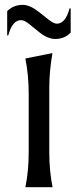

<svg xmlns="http://www.w3.org/2000/svg" viewBox="-20 -777 323 797"><path d="M9.8 -730.5Q35.6 -756.8 74.2 -756.8Q104 -756.8 140.6 -728L182.1 -695.3Q203.1 -678.7 215.8 -678.7Q252 -678.7 268.6 -742.2H273.4V-641.6Q247.6 -615.2 209.5 -615.2Q177.7 -615.2 142.1 -644L101.1 -677.2Q81.1 -693.4 67.4 -693.4Q31.2 -693.4 14.2 -629.9H9.8ZM85.4 0Q99.1 -66.9 99.1 -144V-389.2Q99.1 -463.9 85.4 -534.2L197.8 -556.6Q184.6 -481.9 184.6 -413.6V-144Q184.6 -67.4 198.2 0Z"/></svg>

Font: Classica
Style: Book
Weight: 400
Designer: Wojciech Kalinowski "wmk69" (wmk69@o2.pl)
Foundry: Wojciech Kalinowski "wmk69" (wmk69@o2.pl)
Version: Version 2.1.1; 2021-05-14